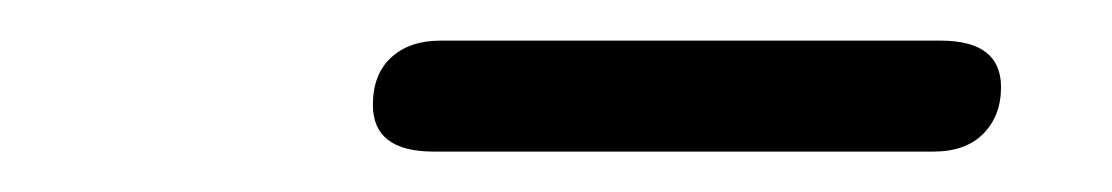

<svg xmlns="http://www.w3.org/2000/svg" viewBox="-20 -700 550 95"><path d="M442 -625H194.5Q164.5 -625 164.5 -648.1Q164.5 -663.3 173.6 -671.6Q182.7 -679.9 197.9 -679.9H445.4Q475.3 -679.9 475.3 -656.9Q475.3 -642.7 466.5 -633.8Q457.7 -625 442 -625Z"/></svg>

Font: Nunito Variable Extra Light
Style: Italic
Weight: 200
Italic angle: -9°
Designer: Vernon Adams
Foundry: Vernon Adams
Version: Version 3.602